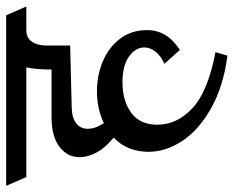

<svg xmlns="http://www.w3.org/2000/svg" viewBox="-116 -524 742 609"><g transform="rotate(-90 254.5 -219.0)"><path d="M151 -311Q151 -287 169 -260Q214 -282 270 -282Q320 -282 364.5 -263.5Q409 -245 436.5 -209Q464 -173 464 -123Q464 -59 401 -19L357 -68Q382 -79 395.5 -96Q409 -113 409 -132Q409 -160 380 -180.5Q351 -201 298 -201Q240 -201 202 -173.5Q164 -146 164 -90Q164 -28 216.5 21Q269 70 394 94L383 132Q285 119 216 80Q147 41 112.5 -11.5Q78 -64 78 -118Q78 -186 123 -229Q92 -254 76.5 -282Q61 -310 61 -337Q61 -376 94 -401Q127 -426 188 -426H339Q339 -477 346 -506H-2L-30 -570H511L539 -506H464Q439 -506 427 -488Q415 -470 415 -441V-367L217 -362Q185 -361 168 -347.5Q151 -334 151 -311Z"/></g></svg>

Font: Sumana
Style: Regular
Weight: 400
Designer: Cyreal, Alexei Vanyashin (Devanagari), Olga Karpushina (Latin)
Foundry: Cyreal
Version: Version 1.015;PS 001.015;hotconv 1.0.70;makeotf.lib2.5.58329